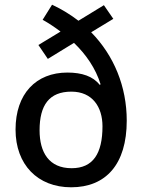

<svg xmlns="http://www.w3.org/2000/svg" viewBox="-20 -785 603 815"><path d="M282 10C429 10 518 -87 518 -273C518 -417 464 -549 367 -648L461 -705L421 -763L313 -697C279 -723 242 -746 201 -765L161 -701C188 -686 213 -669 237 -651L143 -594L183 -535L294 -603C345 -554 386 -495 407 -427L403 -425C375 -461 328 -477 266 -477C133 -477 46 -387 46 -235C46 -86 140 10 282 10ZM284 -71C188 -71 148 -138 148 -232C148 -339 189 -396 283 -396C373 -396 415 -330 415 -249C415 -133 375 -71 284 -71Z"/></svg>

Font: Noto Sans Mono SemiCondensed Medium
Style: Regular
Weight: 500
Width: 4
Designer: Monotype Design Team
Foundry: Monotype Imaging Inc.
Version: Version 2.014